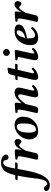

<svg xmlns="http://www.w3.org/2000/svg" viewBox="1224 -2064 971 3662"><g transform="rotate(-90 1709.0 -232.5)"><path d="M191 -382C169 -269 160 -216 150 -141C137 -43 133 79 89 148C76 168 52 185 34 185C21 185 10 172 1 158C-13 133 -34 122 -57 122C-90 122 -102 148 -102 168C-102 195 -70 233 12 233C61 233 113 209 151 158C185 111 230 48 269 -130C286 -208 300 -271 315 -359L319 -382H412C421 -382 436 -386 438 -394C438 -394 443 -423 443 -424C443 -427 441 -429 436 -429H326L337 -486C357 -588 380 -656 438 -656C466 -656 479 -642 484 -618C489 -591 499 -555 540 -555C577 -555 592 -587 592 -609C592 -657 522 -698 437 -698C382 -698 327 -680 291 -640C254 -600 223 -535 201 -429L135 -426C116 -425 109 -417 107 -409C106 -406 103 -386 103 -384C103 -382 106 -382 109 -382Z M667 -228C715 -315 743 -351 771 -351C783 -351 789 -345 796 -336C805 -326 820 -310 837 -310C869 -310 891 -346 891 -380C891 -406 873 -439 829 -439C784 -439 727 -402 683 -309L680 -311C689 -353 693 -394 693 -412C693 -426 682 -436 669 -436C637 -436 550 -429 503 -423C496 -415 495 -394 501 -385L541 -382C555 -381 559 -364 559 -352C559 -341 558 -309 544 -243L507 -72C503 -52 494 -27 494 -17C494 -1 504 10 560 10C621 10 619 -33 629 -72Z M882 -162C882 -98 908 10 1035 10C1076 10 1126 1 1156 -14C1243 -58 1315 -146 1315 -281C1315 -353 1278 -439 1155 -439C1109 -439 1067 -425 1032 -405C938 -353 882 -249 882 -162ZM1011 -170C1011 -270 1029 -397 1130 -397C1183 -397 1186 -318 1186 -260C1186 -177 1174 -32 1070 -32C1041 -32 1011 -58 1011 -170Z M1434 -243 1396 -72C1391 -52 1383 -27 1383 -17C1383 -1 1393 10 1449 10C1510 10 1508 -33 1518 -72L1556 -228C1619 -310 1670 -369 1706 -369C1727 -369 1741 -364 1741 -333C1741 -319 1740 -309 1732 -275L1695 -115C1687 -83 1682 -41 1688 -23C1696 -3 1707 10 1737 10C1807 10 1876 -23 1922 -82C1919 -91 1907 -110 1893 -110C1867 -80 1833 -63 1823 -63C1806 -63 1813 -98 1819 -124L1857 -283C1865 -318 1870 -341 1870 -359C1870 -419 1820 -439 1781 -439C1717 -439 1664 -417 1572 -309L1570 -311C1579 -353 1583 -395 1583 -412C1583 -426 1572 -436 1559 -436C1527 -436 1440 -429 1393 -423C1386 -415 1385 -394 1391 -385L1431 -382C1445 -381 1449 -364 1449 -352C1449 -341 1449 -309 1434 -243Z M2026 -118C2021 -95 2016 -68 2016 -47C2016 -13 2031 10 2067 10C2137 10 2203 -30 2253 -85C2250 -94 2238 -113 2224 -113C2198 -83 2164 -66 2154 -66C2146 -66 2143 -74 2143 -84C2143 -97 2147 -113 2150 -127L2210 -382H2308C2320 -387 2330 -421 2319 -429H2220L2230 -474C2234 -492 2250 -552 2250 -564C2250 -581 2185 -569 2154 -561C2119 -552 2120 -517 2110 -479L2097 -429L2044 -426C2025 -425 2018 -417 2016 -409C2015 -406 2011 -386 2011 -384C2011 -382 2014 -382 2017 -382H2087Z M2568 -320C2577 -360 2589 -398 2589 -415C2589 -429 2581 -436 2568 -436C2536 -436 2443 -429 2396 -423C2389 -415 2388 -394 2394 -385L2434 -382C2446 -381 2452 -372 2452 -362C2452 -353 2452 -347 2446 -321L2402 -115C2395 -83 2389 -41 2395 -23C2403 -3 2414 10 2444 10C2514 10 2583 -23 2629 -82C2626 -91 2614 -110 2600 -110C2574 -80 2540 -63 2530 -63C2513 -63 2520 -98 2526 -124ZM2474 -596C2474 -563 2498 -530 2538 -530C2583 -530 2609 -566 2609 -592C2609 -622 2586 -658 2544 -658C2497 -658 2474 -626 2474 -596Z M2810 -199C2936 -226 3008 -255 3042 -288C3073 -317 3073 -351 3073 -369C3073 -404 3032 -439 2951 -439C2757 -439 2680 -269 2680 -142C2680 -57 2706 10 2826 10C2893 10 2971 -23 3030 -99C3025 -110 3010 -124 2998 -124C2941 -66 2910 -50 2862 -50C2823 -50 2809 -98 2809 -165C2809 -170 2809 -191 2810 -199ZM2960 -370C2960 -280 2870 -246 2817 -237C2851 -378 2889 -398 2928 -398C2949 -398 2960 -390 2960 -370Z M3296 -228C3344 -315 3372 -351 3400 -351C3412 -351 3418 -345 3425 -336C3434 -326 3449 -310 3466 -310C3498 -310 3520 -346 3520 -380C3520 -406 3502 -439 3458 -439C3413 -439 3356 -402 3312 -309L3309 -311C3318 -353 3322 -394 3322 -412C3322 -426 3311 -436 3298 -436C3266 -436 3179 -429 3132 -423C3125 -415 3124 -394 3130 -385L3170 -382C3184 -381 3188 -364 3188 -352C3188 -341 3187 -309 3173 -243L3136 -72C3132 -52 3123 -27 3123 -17C3123 -1 3133 10 3189 10C3250 10 3248 -33 3258 -72Z"/></g></svg>

Font: Libertinus Serif
Style: Bold Italic
Weight: 700
Italic angle: -12°
Designer: Philipp H. Poll, Khaled Hosny
Foundry: Caleb Maclennan
Version: Version 7.050;RELEASE